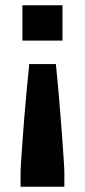

<svg xmlns="http://www.w3.org/2000/svg" viewBox="-20 -530 322 728"><path d="M58 178V124Q58 112 60 82Q62 52 65 9.5Q68 -33 72 -83Q76 -133 81 -185.5Q86 -238 91 -287H192Q197 -238 201.5 -186Q206 -134 210 -84Q214 -34 217 8.5Q220 51 222 81Q224 111 224 124V178ZM65 -376V-510H217V-376Z"/></svg>

Font: Saira SemiCondensed
Style: Bold
Weight: 700
Width: 4
Designer: Hector Gatti with collaboration of the Omnibus-Type team
Foundry: Omnibus-Type
Version: Version 1.101